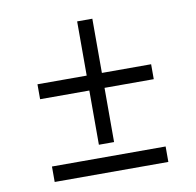

<svg xmlns="http://www.w3.org/2000/svg" viewBox="-69 -651 738 722"><g transform="rotate(-10 300.0 -290.0)"><path d="M517 -373V-316H83V-373ZM329 -109H271V-580H329ZM517 -59V0H83V-59Z"/></g></svg>

Font: TikTok Sans Light
Style: Regular
Weight: 300
Version: Version 4.000